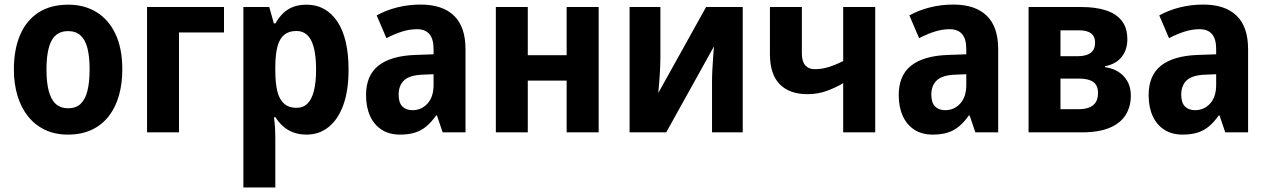

<svg xmlns="http://www.w3.org/2000/svg" viewBox="-20 -577 5526 837"><path d="M513.2 -274.4Q513.2 -211.9 498.3 -159.9Q483.4 -107.9 453.6 -69.8Q423.8 -31.7 379.4 -11Q335 9.8 275.9 9.8Q220.2 9.8 176.8 -10.7Q133.3 -31.2 102.8 -69.1Q72.3 -106.9 56.4 -159.2Q40.5 -211.4 40.5 -274.4Q40.5 -361.3 67.6 -424.6Q94.7 -487.8 147.5 -522.2Q200.2 -556.6 278.3 -556.6Q348.1 -556.6 401.1 -523.9Q454.1 -491.2 483.6 -428.5Q513.2 -365.7 513.2 -274.4ZM182.6 -273.4Q182.6 -218.3 192.4 -180.7Q202.1 -143.1 223.1 -124Q244.1 -105 277.3 -105Q310.5 -105 331.1 -124Q351.6 -143.1 361.1 -180.9Q370.6 -218.8 370.6 -274.4Q370.6 -330.6 361.1 -367.4Q351.6 -404.3 330.8 -422.9Q310.1 -441.4 276.9 -441.4Q227.1 -441.4 204.8 -399.9Q182.6 -358.4 182.6 -273.4Z M956.5 -546.4V-435.5H760.3V0H621.1V-546.4Z M1316.4 -556.6Q1400.9 -556.6 1450.2 -483.6Q1499.5 -410.6 1499.5 -272.9Q1499.5 -182.6 1476.8 -119.6Q1454.1 -56.6 1412.8 -23.4Q1371.6 9.8 1316.4 9.8Q1284.2 9.8 1258.8 0.2Q1233.4 -9.3 1214.4 -26.1Q1195.3 -43 1180.7 -65.9H1174.3Q1177.7 -40.5 1179 -18.8Q1180.2 2.9 1180.2 20.5V240.2H1041V-546.4H1153.8L1173.8 -475.1H1180.7Q1196.3 -502.4 1215.6 -520.5Q1234.9 -538.6 1259.8 -547.6Q1284.7 -556.6 1316.4 -556.6ZM1272 -441.9Q1239.3 -441.9 1219.2 -425.5Q1199.2 -409.2 1189.9 -375.5Q1180.7 -341.8 1180.2 -289.1V-267.6Q1180.2 -213.9 1189.2 -178.2Q1198.2 -142.6 1218.8 -124.8Q1239.3 -106.9 1272.9 -106.9Q1301.8 -106.9 1320.6 -125.7Q1339.4 -144.5 1348.6 -181.6Q1357.9 -218.8 1357.9 -273.4Q1357.9 -357.9 1336.9 -399.9Q1315.9 -441.9 1272 -441.9Z M1814 -557.1Q1908.7 -557.1 1959 -508.8Q2009.3 -460.4 2009.3 -362.8V0H1909.7L1884.8 -73.7H1881.3Q1861.3 -45.4 1839.6 -26.9Q1817.9 -8.3 1790 0.7Q1762.2 9.8 1723.6 9.8Q1676.8 9.8 1643.6 -11.7Q1610.4 -33.2 1593 -72Q1575.7 -110.8 1575.7 -162.1Q1575.7 -248.5 1629.9 -291Q1684.1 -333.5 1788.6 -337.4L1870.1 -340.3V-363.3Q1870.1 -407.2 1851.8 -428.5Q1833.5 -449.7 1797.9 -449.7Q1766.1 -449.7 1733.2 -439.5Q1700.2 -429.2 1664.6 -410.6L1622.1 -509.8Q1662.1 -532.2 1711.4 -544.7Q1760.7 -557.1 1814 -557.1ZM1870.1 -253.4 1822.8 -251.5Q1766.1 -249.5 1741.9 -227.1Q1717.8 -204.6 1717.8 -164.6Q1717.8 -129.4 1733.9 -113Q1750 -96.7 1778.3 -96.7Q1817.4 -96.7 1843.8 -125.7Q1870.1 -154.8 1870.1 -206.1Z M2280.8 -546.4V-336.4H2450.2V-546.4H2589.8V0H2450.2V-225.6H2280.8V0H2141.6V-546.4Z M2858.9 -546.4V-330.1Q2858.9 -312.5 2858.2 -291.3Q2857.4 -270 2856 -248.3Q2854.5 -226.6 2852.8 -206.5Q2851.1 -186.5 2849.6 -171.4L3058.1 -546.4H3217.8V0H3084V-219.2Q3084 -244.6 3085.4 -272.9Q3086.9 -301.3 3088.9 -327.9Q3090.8 -354.5 3092.3 -374.5L2884.3 0H2724.6V-546.4Z M3475.6 -546.4V-344.2Q3475.6 -309.6 3490.2 -292.5Q3504.9 -275.4 3531.2 -275.4Q3563.5 -275.4 3594 -285.2Q3624.5 -294.9 3655.8 -311V-546.4H3795.4V0H3655.8V-214.4Q3621.1 -193.8 3582.5 -180.2Q3543.9 -166.5 3500 -166.5Q3421.4 -166.5 3378.9 -210Q3336.4 -253.4 3336.4 -341.8V-546.4Z M4136.2 -557.1Q4231 -557.1 4281.2 -508.8Q4331.5 -460.4 4331.5 -362.8V0H4231.9L4207 -73.7H4203.6Q4183.6 -45.4 4161.9 -26.9Q4140.1 -8.3 4112.3 0.7Q4084.5 9.8 4045.9 9.8Q3999 9.8 3965.8 -11.7Q3932.6 -33.2 3915.3 -72Q3897.9 -110.8 3897.9 -162.1Q3897.9 -248.5 3952.1 -291Q4006.3 -333.5 4110.8 -337.4L4192.4 -340.3V-363.3Q4192.4 -407.2 4174.1 -428.5Q4155.8 -449.7 4120.1 -449.7Q4088.4 -449.7 4055.4 -439.5Q4022.5 -429.2 3986.8 -410.6L3944.3 -509.8Q3984.4 -532.2 4033.7 -544.7Q4083 -557.1 4136.2 -557.1ZM4192.4 -253.4 4145 -251.5Q4088.4 -249.5 4064.2 -227.1Q4040 -204.6 4040 -164.6Q4040 -129.4 4056.2 -113Q4072.3 -96.7 4100.6 -96.7Q4139.6 -96.7 4166 -125.7Q4192.4 -154.8 4192.4 -206.1Z M4894.5 -405.8Q4894.5 -359.9 4869.6 -328.6Q4844.7 -297.4 4796.9 -288.1V-284.2Q4848.1 -277.3 4878.9 -244.4Q4909.7 -211.4 4909.7 -160.6Q4909.7 -111.8 4887 -75.7Q4864.3 -39.6 4817.1 -19.8Q4770 0 4696.3 0H4463.9V-546.4H4694.8Q4755.9 -546.4 4800.8 -532Q4845.7 -517.6 4870.1 -486.6Q4894.5 -455.6 4894.5 -405.8ZM4766.6 -171.4Q4766.6 -205.1 4745.8 -219.7Q4725.1 -234.4 4684.1 -234.4H4603V-101.1H4685.1Q4722.7 -101.1 4744.6 -117.9Q4766.6 -134.8 4766.6 -171.4ZM4753.9 -390.6Q4753.9 -418 4736.6 -431.4Q4719.2 -444.8 4684.6 -444.8H4603V-332H4677.7Q4715.8 -332 4734.9 -346.7Q4753.9 -361.3 4753.9 -390.6Z M5225.6 -557.1Q5320.3 -557.1 5370.6 -508.8Q5420.9 -460.4 5420.9 -362.8V0H5321.3L5296.4 -73.7H5293Q5272.9 -45.4 5251.2 -26.9Q5229.5 -8.3 5201.7 0.7Q5173.8 9.8 5135.3 9.8Q5088.4 9.8 5055.2 -11.7Q5022 -33.2 5004.6 -72Q4987.3 -110.8 4987.3 -162.1Q4987.3 -248.5 5041.5 -291Q5095.7 -333.5 5200.2 -337.4L5281.7 -340.3V-363.3Q5281.7 -407.2 5263.4 -428.5Q5245.1 -449.7 5209.5 -449.7Q5177.7 -449.7 5144.8 -439.5Q5111.8 -429.2 5076.2 -410.6L5033.7 -509.8Q5073.7 -532.2 5123 -544.7Q5172.4 -557.1 5225.6 -557.1ZM5281.7 -253.4 5234.4 -251.5Q5177.7 -249.5 5153.6 -227.1Q5129.4 -204.6 5129.4 -164.6Q5129.4 -129.4 5145.5 -113Q5161.6 -96.7 5189.9 -96.7Q5229 -96.7 5255.4 -125.7Q5281.7 -154.8 5281.7 -206.1Z"/></svg>

Font: Open Sans SemiCondensed
Style: Bold
Weight: 700
Width: 4
Designer: Monotype Design Team
Foundry: Monotype Imaging Inc.
Version: Version 3.003